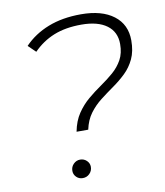

<svg xmlns="http://www.w3.org/2000/svg" viewBox="-80 -772 723 842"><g transform="rotate(-10 281.0 -350.5)"><path d="M229 -201Q238 -248 260 -280.5Q282 -313 310.5 -337Q339 -361 369.5 -382Q400 -403 426 -425.5Q452 -448 468 -477Q484 -506 484 -547Q484 -601 444 -630.5Q404 -660 331 -660Q260 -660 208 -639Q156 -618 116 -577L83 -609Q127 -655 190.5 -680Q254 -705 337 -705Q430 -705 482.5 -665Q535 -625 535 -554Q535 -506 519 -472Q503 -438 477 -413Q451 -388 421 -367Q391 -346 362 -323.5Q333 -301 311.5 -272Q290 -243 281 -201ZM221 4Q204 4 192.5 -7.5Q181 -19 181 -35Q181 -53 193.5 -65.5Q206 -78 223 -78Q240 -78 252 -66.5Q264 -55 264 -39Q264 -21 251.5 -8.5Q239 4 221 4Z"/></g></svg>

Font: Montserrat Light
Style: Italic
Weight: 300
Italic angle: -11.3°
Designer: Julieta Ulanovsky
Foundry: Julieta Ulanovsky
Version: Version 9.000; ttfautohint (v1.8.4.7-5d5b)